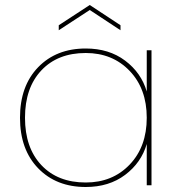

<svg xmlns="http://www.w3.org/2000/svg" viewBox="-20 -741 711 768"><path d="M323 -547Q416 -547 480.5 -498.5Q545 -450 567 -375V-540H586V0H567V-165Q545 -90 480.5 -41.5Q416 7 323 7Q205 7 132.5 -68Q60 -143 60 -270Q60 -397 132.5 -472Q205 -547 323 -547ZM323 -529Q211 -529 145.5 -459.5Q80 -390 80 -270Q80 -150 145.5 -80.5Q211 -11 323 -11Q430 -11 498.5 -82.5Q567 -154 567 -270Q567 -386 498.5 -457.5Q430 -529 323 -529ZM462 -640V-620L339 -701L215 -620V-640L339 -721Z"/></svg>

Font: Poppins Thin
Style: Regular
Weight: 250
Designer: Ninad Kale (Devanagari), Jonny Pinhorn (Latin)
Foundry: Indian Type Foundry
Version: Version 3.200;PS 1.000;hotconv 16.6.54;makeotf.lib2.5.65590